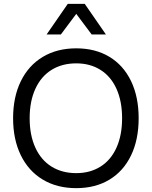

<svg xmlns="http://www.w3.org/2000/svg" viewBox="-20 -966 788 997"><path d="M420 -946 530 -787H456L376 -894L296 -787H222L332 -946ZM700 -352Q700 -241 660.5 -159Q621 -77 548 -33Q475 11 376 11Q276 11 202 -33.5Q128 -78 88 -160Q48 -242 48 -352Q48 -462 88 -544Q128 -626 202 -670.5Q276 -715 376 -715Q475 -715 548 -671Q621 -627 660.5 -545Q700 -463 700 -352ZM134 -352Q134 -264 163.5 -199.5Q193 -135 247.5 -101Q302 -67 376 -67Q448 -67 502 -101Q556 -135 585 -199.5Q614 -264 614 -352Q614 -440 585 -504.5Q556 -569 502 -603Q448 -637 376 -637Q302 -637 247.5 -603Q193 -569 163.5 -504.5Q134 -440 134 -352Z"/></svg>

Font: CBA Beacon Sans
Style: Regular
Weight: 400
Designer: Wei Huang
Foundry: Wei Huang
Version: Version 1.002